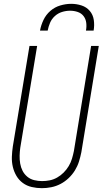

<svg xmlns="http://www.w3.org/2000/svg" viewBox="-20 -975 540 1003"><path d="M199 8Q172 8 146 2Q120 -4 99.5 -19Q79 -34 66 -56Q53 -78 47 -103.5Q41 -129 42 -156Q43 -183 47 -210L134 -735H174L86 -204Q83 -183 82.5 -162Q82 -141 85.5 -120.5Q89 -100 98 -82.5Q107 -65 122.5 -52Q138 -39 158.5 -34Q179 -29 200 -29Q220 -29 240 -33Q260 -37 278.5 -47.5Q297 -58 312.5 -73.5Q328 -89 339 -107.5Q350 -126 356 -146Q362 -166 366 -186L456 -735H496L405 -180Q400 -155 392.5 -131Q385 -107 371.5 -85Q358 -63 338.5 -44.5Q319 -26 296 -14Q273 -2 248 3Q223 8 199 8ZM189 -815Q194 -843 207 -870.5Q220 -898 243 -918Q266 -938 295 -946.5Q324 -955 352 -955Q380 -955 406 -946.5Q432 -938 449 -918Q466 -898 470 -870.5Q474 -843 469 -815H429Q433 -836 430.5 -856Q428 -876 416.5 -891Q405 -906 386 -912.5Q367 -919 346 -919Q325 -919 304 -912.5Q283 -906 266.5 -891Q250 -876 241.5 -856Q233 -836 229 -815Z"/></svg>

Font: Iosevka Extralight
Style: Italic
Weight: 200
Italic angle: -9°
Monospace: yes
Designer: Belleve Invis
Foundry: Belleve Invis
Version: Version 32.5.0; ttfautohint (v1.8.4)